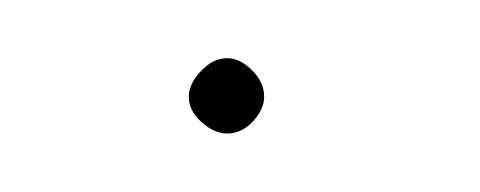

<svg xmlns="http://www.w3.org/2000/svg" viewBox="-20 -42 165 66"><path d="M44.9 -8.8Q44.9 -13.2 49.1 -17.6Q53.2 -22 58.1 -22Q62.5 -22 66.7 -17.8Q70.8 -13.7 70.8 -8.8Q70.8 -4.4 66.9 -0.2Q63 3.9 58.1 3.9Q53.7 3.9 49.3 0Q44.9 -3.9 44.9 -8.8Z"/></svg>

Font: Rawengulk
Style: Ultralight
Weight: 200
Version: Version 0.92